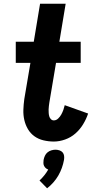

<svg xmlns="http://www.w3.org/2000/svg" viewBox="-20 -755 540 1035"><path d="M270 8Q242 8 214.5 1.5Q187 -5 165.5 -20.5Q144 -36 130.5 -59Q117 -82 111 -108.5Q105 -135 106 -163.5Q107 -192 111 -221L144 -416H65V-530H162L196 -735H334L300 -530H415V-416H282L246 -202Q245 -193 243.5 -183.5Q242 -174 242 -164.5Q242 -155 242.5 -146Q243 -137 245.5 -128Q248 -119 254.5 -112.5Q261 -106 270 -106Q283 -106 293.5 -116Q304 -126 310.5 -138Q317 -150 321.5 -162.5Q326 -175 329 -188L455 -143Q445 -113 428 -85Q411 -57 386.5 -35.5Q362 -14 331 -3Q300 8 270 8ZM234 260 193 218Q207 205 219 190Q231 175 240 159Q232 156 226.5 151Q221 146 217.5 139Q214 132 214 123.5Q214 115 215 107Q217 96 222 85Q227 74 236 66.5Q245 59 256.5 55.5Q268 52 279 52Q290 52 300.5 55.5Q311 59 317.5 66.5Q324 74 325.5 85Q327 96 325 107Q321 129 313.5 150Q306 171 294.5 191Q283 211 267.5 228.5Q252 246 234 260Z"/></svg>

Font: Iosevka Slab Heavy
Style: Italic
Weight: 900
Italic angle: -9°
Monospace: yes
Designer: Belleve Invis
Foundry: Belleve Invis
Version: Version 11.1.0; ttfautohint (v1.8.3)